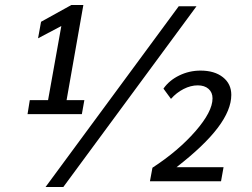

<svg xmlns="http://www.w3.org/2000/svg" viewBox="-20 -724 1007 767"><path d="M99 -324H172L225 -620L132 -571L144 -637L265 -704H313L246 -324H317L307 -268H90ZM694 -699H765L233 23H162ZM589 -54Q692 -121 760.5 -199.5Q829 -278 829 -331Q829 -355 813 -369Q797 -383 770 -383Q742 -383 713.5 -368.5Q685 -354 663 -329L633 -370Q656 -403 696 -422.5Q736 -442 781 -442Q837 -442 870.5 -415.5Q904 -389 904 -345Q904 -285 850 -213.5Q796 -142 685 -56H873L863 0H579Z"/></svg>

Font: Sarabun
Style: Italic
Weight: 400
Italic angle: -10°
Designer: Suppakit Chalermlarp | Katatrad Co.,Ltd.
Foundry: Cadson Demak Co.,Ltd.
Version: Version 1.000; ttfautohint (v1.6)